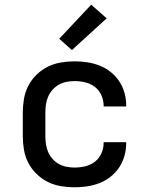

<svg xmlns="http://www.w3.org/2000/svg" viewBox="-20 -789 640 817"><path d="M297 8Q268 8 238.5 3Q209 -2 183 -15Q157 -28 135.5 -49Q114 -70 100.5 -96Q87 -122 82 -151.5Q77 -181 77 -210V-310Q77 -339 82 -368.5Q87 -398 100.5 -424Q114 -450 135.5 -471Q157 -492 183 -505Q209 -518 238.5 -523Q268 -528 297 -528Q324 -528 351 -524Q378 -520 403.5 -510Q429 -500 450.5 -483Q472 -466 487 -443.5Q502 -421 509.5 -394.5Q517 -368 517 -341V-336H421V-339Q421 -362 411.5 -383.5Q402 -405 384 -419Q366 -433 343 -438.5Q320 -444 297 -444Q280 -444 262.5 -440.5Q245 -437 230 -428.5Q215 -420 203.5 -407Q192 -394 185 -378Q178 -362 175.5 -344.5Q173 -327 173 -310V-210Q173 -193 175.5 -175.5Q178 -158 185 -142Q192 -126 203.5 -113Q215 -100 230 -91.5Q245 -83 262.5 -79.5Q280 -76 297 -76Q320 -76 343 -81.5Q366 -87 384 -101Q402 -115 411.5 -136.5Q421 -158 421 -181V-184H517V-179Q517 -152 509.5 -125.5Q502 -99 487 -76.5Q472 -54 450.5 -37Q429 -20 403.5 -10Q378 0 351 4Q324 8 297 8ZM286 -576 232 -624 368 -769 434 -711Z"/></svg>

Font: Iosevka Medium Extended
Style: Regular
Weight: 500
Width: 7
Monospace: yes
Designer: Belleve Invis
Foundry: Belleve Invis
Version: Version 32.5.0; ttfautohint (v1.8.4)